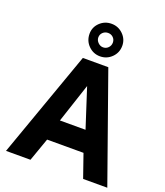

<svg xmlns="http://www.w3.org/2000/svg" viewBox="-178 -1135 1079 1254"><g transform="rotate(20 362.0 -508.0)"><path d="M278 -742H455L718 0H550L494 -161H241L184 0H14ZM455 -307 367 -579 277 -307ZM265 -906Q265 -952 298.5 -984Q332 -1016 379 -1016Q426 -1016 459.5 -983Q493 -950 493 -904Q493 -856 459.5 -823Q426 -790 379 -790Q332 -790 298.5 -823.5Q265 -857 265 -906ZM327 -903Q327 -883 342.5 -867.5Q358 -852 378 -852Q399 -852 413.5 -867Q428 -882 428 -903Q428 -924 413.5 -938Q399 -952 378 -952Q357 -952 342 -938Q327 -924 327 -903Z"/></g></svg>

Font: Morrison
Style: Bold
Weight: 700
Designer: Pablo Impallari, Rodrigo Fuenzalida (Modified by Dan O. Williams)
Version: Version 0.03;June 6, 2019;FontCreator 11.5.0.2425 64-bit; tt